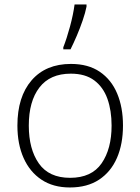

<svg xmlns="http://www.w3.org/2000/svg" viewBox="-20 -826 626 856"><path d="M528.3 -266.1Q528.3 -184.1 501.5 -122.1Q474.6 -60.1 421.9 -25.1Q369.1 9.8 291.5 9.8Q217.3 9.8 165 -24.9Q112.8 -59.6 85.2 -121.6Q57.6 -183.6 57.6 -266.1Q57.6 -394.5 120.8 -467.8Q184.1 -541 296.4 -541Q373.5 -541 425 -505.9Q476.6 -470.7 502.4 -408.9Q528.3 -347.2 528.3 -266.1ZM108.4 -266.1Q108.4 -161.1 153.3 -97.2Q198.2 -33.2 292.5 -33.2Q388.2 -33.2 432.9 -97.7Q477.5 -162.1 477.5 -266.1Q477.5 -333 459 -385.3Q440.4 -437.5 400.4 -467.5Q360.4 -497.6 295.9 -497.6Q203.1 -497.6 155.8 -436Q108.4 -374.5 108.4 -266.1ZM262.2 -606V-615.2Q277.3 -653.3 292 -707.3Q306.6 -761.2 312.5 -806.2H365.7V-796.4Q360.4 -769 348.6 -734.9Q336.9 -700.7 322.3 -666.5Q307.6 -632.3 294.4 -606Z"/></svg>

Font: Open Sans Light
Style: Regular
Weight: 300
Designer: Monotype Design Team
Foundry: Monotype Imaging Inc.
Version: Version 3.000; ttfautohint (v1.8.4)